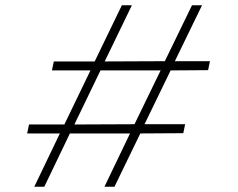

<svg xmlns="http://www.w3.org/2000/svg" viewBox="-20 -708 901 728"><path d="M110 0 207 -202H83L90 -236H224L323 -441H177L184 -475H339L442 -688H480L377 -475L605 -476L708 -688H746L643 -476H776L769 -442L627 -441L528 -237H682L675 -203L512 -202L414 0H376L473 -202H245L148 0ZM262 -236 490 -237 589 -441H361Z"/></svg>

Font: Saira Expanded Thin
Style: Italic
Weight: 250
Width: 7
Italic angle: -12°
Designer: Hector Gatti with collaboration of the Omnibus-Type team
Foundry: Omnibus-Type
Version: Version 1.101